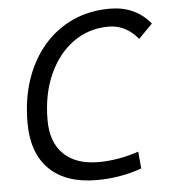

<svg xmlns="http://www.w3.org/2000/svg" viewBox="-52 -750 715 807"><g transform="rotate(-5 306.0 -346.5)"><path d="M325.2 9.8Q194.3 9.8 124.5 -58.8Q54.7 -127.4 54.7 -255.4Q54.7 -355 82.5 -437Q110.4 -519 161.6 -578.6Q212.9 -638.2 283.7 -670.7Q354.5 -703.1 440.4 -703.1Q548.3 -703.1 611.8 -625.5L553.2 -565.9Q501.5 -628.4 429.7 -628.4Q344.7 -628.4 279.3 -581.1Q213.9 -533.7 176.8 -450.4Q139.6 -367.2 139.6 -258.8Q139.6 -165.5 191.4 -115.2Q243.2 -64.9 338.4 -64.9Q421.4 -64.9 507.8 -94.2L514.2 -22.5Q466.8 -5.9 419.7 2Q372.6 9.8 325.2 9.8Z"/></g></svg>

Font: CaskaydiaCove NFP SemiLight
Style: Italic
Weight: 350
Italic angle: -10°
Designer: Aaron Bell
Foundry: Saja Typeworks
Version: Version 2111.001; VTT 6.35;Nerd Fonts 3.1.1